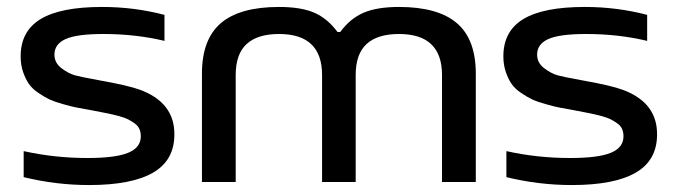

<svg xmlns="http://www.w3.org/2000/svg" viewBox="-20 -529 1970 558"><path d="M253.9 -207Q248.5 -208 238.3 -210Q213.4 -214.4 200 -217Q186.5 -219.7 162.4 -226.6Q138.2 -233.4 124 -240Q109.9 -246.6 91.8 -258.8Q73.7 -271 64 -285.2Q54.2 -299.3 47.1 -319.8Q40 -340.3 40 -365.2Q40 -438.5 98.1 -473.6Q156.2 -508.8 276.9 -508.8Q370.1 -508.8 458 -485.8V-410.2Q374 -430.2 280.8 -430.2Q203.1 -430.2 170.7 -415.5Q138.2 -400.9 138.2 -370.1Q138.2 -346.2 158.9 -330.6Q179.7 -314.9 199 -309.8Q218.3 -304.7 259.8 -297.4Q264.6 -296.4 267.1 -295.9Q353 -280.8 388.2 -267.6Q475.1 -234.9 485.4 -160.2Q486.8 -149.4 486.8 -138.2Q486.8 -63 424.6 -27.1Q362.3 8.8 238.8 8.8Q143.1 8.8 48.8 -14.2V-89.8Q138.7 -69.8 233.9 -69.8Q315.9 -69.8 352.5 -85Q389.2 -100.1 389.2 -132.8Q389.2 -144.5 385.3 -153.8Q381.3 -163.1 371.6 -170.2Q361.8 -177.2 352.3 -182.1Q342.8 -187 324.5 -191.9Q306.2 -196.8 292.5 -199.5Q278.8 -202.1 253.9 -207Z M566.9 -314.9Q566.9 -415 622.1 -461.9Q677.2 -508.8 791 -508.8Q854.5 -508.8 893.1 -492.2Q931.6 -475.6 960.9 -436H968.8Q998 -475.6 1037.1 -492.2Q1076.2 -508.8 1139.6 -508.8Q1252.4 -508.8 1307.6 -461.9Q1362.8 -415 1362.8 -314.9V0H1264.6V-311Q1264.6 -430.2 1139.6 -430.2Q1077.1 -430.2 1045.4 -401.1Q1013.7 -372.1 1013.7 -311V0H916V-311Q916 -430.2 791 -430.2Q728.5 -430.2 696.8 -401.1Q665 -372.1 665 -311V0H566.9Z M1656.7 -207Q1651.4 -208 1641.1 -210Q1616.2 -214.4 1602.8 -217Q1589.4 -219.7 1565.2 -226.6Q1541 -233.4 1526.9 -240Q1512.7 -246.6 1494.6 -258.8Q1476.6 -271 1466.8 -285.2Q1457 -299.3 1450 -319.8Q1442.9 -340.3 1442.9 -365.2Q1442.9 -438.5 1501 -473.6Q1559.1 -508.8 1679.7 -508.8Q1772.9 -508.8 1860.8 -485.8V-410.2Q1776.9 -430.2 1683.6 -430.2Q1606 -430.2 1573.5 -415.5Q1541 -400.9 1541 -370.1Q1541 -346.2 1561.8 -330.6Q1582.5 -314.9 1601.8 -309.8Q1621.1 -304.7 1662.6 -297.4Q1667.5 -296.4 1669.9 -295.9Q1755.9 -280.8 1791 -267.6Q1877.9 -234.9 1888.2 -160.2Q1889.6 -149.4 1889.6 -138.2Q1889.6 -63 1827.4 -27.1Q1765.1 8.8 1641.6 8.8Q1545.9 8.8 1451.7 -14.2V-89.8Q1541.5 -69.8 1636.7 -69.8Q1718.8 -69.8 1755.4 -85Q1792 -100.1 1792 -132.8Q1792 -144.5 1788.1 -153.8Q1784.2 -163.1 1774.4 -170.2Q1764.6 -177.2 1755.1 -182.1Q1745.6 -187 1727.3 -191.9Q1709 -196.8 1695.3 -199.5Q1681.6 -202.1 1656.7 -207Z"/></svg>

Font: LT Wave
Style: Regular
Weight: 400
Designer: Daniel Lyons
Version: Version 2.5 (Glyphs App)